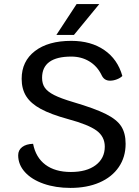

<svg xmlns="http://www.w3.org/2000/svg" viewBox="-20 -910 682 940"><path d="M69 -150Q69 -175 88.5 -190Q108 -205 142 -206Q155 -139 202.5 -103.5Q250 -68 327 -68Q404 -68 448.5 -101.5Q493 -135 493 -192Q493 -241 453 -270.5Q413 -300 313 -327Q229 -350 180 -376.5Q131 -403 108.5 -438.5Q86 -474 86 -524Q86 -610 151 -660Q216 -710 329 -710Q425 -710 490.5 -665Q556 -620 579 -538Q569 -528 552 -521.5Q535 -515 519 -515Q504 -515 493.5 -522Q483 -529 476 -545Q455 -587 416.5 -610Q378 -633 329 -633Q258 -633 222 -607Q186 -581 186 -529Q186 -500 199.5 -480.5Q213 -461 245.5 -444.5Q278 -428 339 -410Q444 -379 498 -352Q552 -325 573.5 -291.5Q595 -258 595 -206Q595 -141 561.5 -92Q528 -43 467 -16.5Q406 10 325 10Q252 10 193.5 -10.5Q135 -31 102 -67.5Q69 -104 69 -150ZM355 -890H466L342 -739H256Z"/></svg>

Font: Krub Medium
Style: Regular
Weight: 500
Designer: Ekaluck Peanpanawate
Foundry: Cadson Demak Co.,Ltd.
Version: Version 1.000; ttfautohint (v1.6)